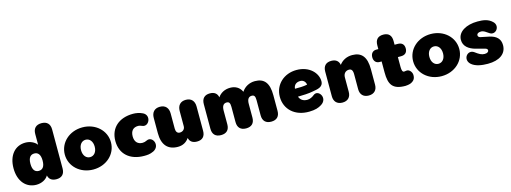

<svg xmlns="http://www.w3.org/2000/svg" viewBox="-11 -1475 6068 2282"><g transform="rotate(-15 3023.0 -334.0)"><path d="M239 12C303 12 361 -18 386 -63C396 -15 430 10 486 10C552 10 588 -27 588 -95V-575C588 -643 551 -680 484 -680C417 -680 380 -643 380 -575V-442C352 -480 298 -506 239 -506C113 -506 25 -408 25 -247C25 -86 114 12 239 12ZM308 -140C265 -140 233 -168 233 -247C233 -326 265 -354 308 -354C351 -354 383 -326 383 -247C383 -168 351 -140 308 -140Z M940 12C1101 12 1224 -101 1224 -247C1224 -393 1101 -506 940 -506C779 -506 656 -393 656 -247C656 -101 779 12 940 12ZM940 -140C892 -140 856 -181 856 -247C856 -313 892 -354 940 -354C988 -354 1024 -313 1024 -247C1024 -181 988 -140 940 -140Z M1564 12C1600 12 1636 11 1680 -10C1781 -59 1718 -195 1640 -157C1622 -148 1604 -143 1587 -143C1526 -143 1491 -181 1491 -247C1491 -313 1524 -351 1585 -351C1602 -351 1620 -344 1635 -338C1711 -306 1771 -436 1681 -480C1642 -499 1600 -506 1564 -506C1391 -506 1278 -408 1278 -247C1278 -86 1391 12 1564 12Z M1980 12C2041 12 2086 -14 2118 -60C2128 -14 2162 10 2216 10C2282 10 2317 -27 2317 -95V-394C2317 -462 2280 -504 2213 -504C2146 -504 2109 -462 2109 -394V-207C2109 -171 2082 -146 2045 -146C2013 -146 1998 -171 1998 -207V-394C1998 -462 1961 -504 1894 -504C1827 -504 1790 -462 1790 -394V-207C1790 -63 1856 12 1980 12Z M2511 10C2579 10 2615 -27 2615 -95V-264C2615 -320 2635 -348 2674 -348C2704 -348 2716 -330 2716 -282V-95C2716 -27 2753 10 2820 10C2887 10 2924 -27 2924 -95V-264C2924 -320 2944 -348 2983 -348C3013 -348 3025 -330 3025 -282V-95C3025 -27 3062 10 3129 10C3196 10 3233 -27 3233 -95V-287C3233 -437 3179 -506 3063 -506C2996 -506 2935 -474 2900 -419C2873 -478 2822 -506 2759 -506C2691 -506 2637 -475 2607 -429C2598 -478 2564 -504 2509 -504C2443 -504 2407 -467 2407 -399V-95C2407 -27 2444 10 2511 10Z M3596 12C3669 11 3711 -3 3749 -27C3852 -91 3762 -220 3696 -165C3673 -146 3642 -130 3610 -130C3559 -130 3527 -153 3511 -195C3576 -196 3642 -198 3702 -210C3754 -220 3828 -226 3828 -301C3828 -400 3735 -506 3575 -506C3421 -506 3302 -399 3302 -248C3302 -94 3420 15 3596 12ZM3501 -295C3505 -343 3537 -368 3585 -368C3621 -368 3648 -343 3653 -305C3603 -295 3555 -295 3501 -295Z M4005 10C4073 10 4109 -31 4109 -95V-272C4109 -318 4137 -348 4179 -348C4208 -348 4225 -330 4225 -279V-95C4225 -31 4262 10 4329 10C4396 10 4433 -31 4433 -95V-287C4433 -436 4377 -506 4260 -506C4193 -506 4136 -477 4101 -428C4092 -478 4058 -504 4003 -504C3937 -504 3901 -467 3901 -399V-95C3901 -31 3938 10 4005 10Z M4780 12C4791 12 4827 8 4847 -1C4890 -21 4906 -50 4903 -94C4901 -128 4869 -166 4835 -160L4813 -157C4787 -152 4780 -181 4780 -221V-342H4819C4869 -342 4897 -369 4897 -418C4897 -467 4869 -494 4819 -494H4780V-540C4780 -608 4747 -645 4680 -645C4613 -645 4580 -608 4580 -540V-494H4553C4515 -494 4485 -467 4485 -418C4485 -369 4515 -342 4553 -342H4580V-207C4580 -59 4620 12 4780 12Z M5226 12C5387 12 5510 -101 5510 -247C5510 -393 5387 -506 5226 -506C5065 -506 4942 -393 4942 -247C4942 -101 5065 12 5226 12ZM5226 -140C5178 -140 5142 -181 5142 -247C5142 -313 5178 -354 5226 -354C5274 -354 5310 -313 5310 -247C5310 -181 5274 -140 5226 -140Z M5794 12C5935 12 6024 -49 6024 -156C6024 -234 5977 -278 5892 -296L5786 -318C5769 -322 5760 -334 5760 -348C5760 -363 5774 -380 5812 -380C5847 -380 5868 -359 5907 -334C5975 -291 6048 -387 5984 -449C5934 -498 5874 -506 5802 -506C5665 -506 5556 -445 5556 -345C5556 -267 5616 -221 5699 -199L5809 -170C5825 -166 5837 -157 5837 -143C5837 -128 5824 -111 5787 -111C5748 -111 5720 -128 5673 -163C5598 -216 5516 -110 5595 -41C5642 0 5720 12 5794 12Z"/></g></svg>

Font: SN Pro Black
Style: Regular
Weight: 900
Designer: Tobias Whetton
Foundry: Supernotes
Version: Version 1.001;Glyphs 3.2 (3249)